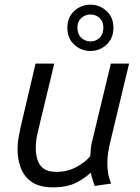

<svg xmlns="http://www.w3.org/2000/svg" viewBox="-20 -790 600 821"><path d="M207 11Q150 11 117 -11Q84 -33 69.5 -70.5Q55 -108 55 -152Q55 -178 59.5 -202.5Q64 -227 69 -250L132 -518H212L153 -273Q149 -254 141 -222Q133 -190 133 -156Q133 -131 140 -107.5Q147 -84 166 -69.5Q185 -55 221 -55Q268 -55 306 -75.5Q344 -96 366 -122Q367 -138 368.5 -156Q370 -174 376 -194L454 -518H532L452 -185Q446 -160 442.5 -138Q439 -116 439 -92Q439 -72 442 -51.5Q445 -31 455 -5L385 5Q381 -7 376.5 -20Q372 -33 368 -52Q346 -30 307 -9.5Q268 11 207 11ZM367 -572Q327 -572 297.5 -599Q268 -626 268 -672Q268 -716 297.5 -743Q327 -770 367 -770Q406 -770 435.5 -743Q465 -716 465 -672Q465 -626 435.5 -599Q406 -572 367 -572ZM367 -613Q390 -613 406 -628.5Q422 -644 422 -672Q422 -698 406 -713Q390 -728 367 -728Q344 -728 327.5 -713Q311 -698 311 -672Q311 -644 327.5 -628.5Q344 -613 367 -613Z"/></svg>

Font: Ubuntu Sans Mono
Style: Italic
Weight: 400
Italic angle: -13.5°
Monospace: yes
Designer: Dalton Maag Ltd
Foundry: Dalton Maag Ltd
Version: Version 1.006